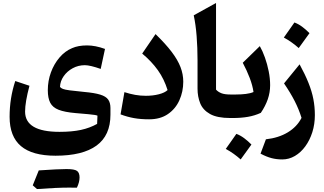

<svg xmlns="http://www.w3.org/2000/svg" viewBox="-20 -804 2210 1308"><path d="M666 -334.5Q631.3 -346.7 603.8 -353.3Q576.2 -359.9 558.1 -359.9Q513.7 -359.9 475.6 -339.4Q437.5 -318.8 413.8 -284.9Q390.1 -251 388.7 -211.4Q396 -203.1 409.2 -198Q422.4 -192.9 455.1 -188.5Q487.8 -184.1 553.7 -177.7Q624 -171.4 662.8 -159.4Q701.7 -147.5 717 -125.7Q732.4 -104 732.4 -68.4V-22.5Q732.4 118.7 637.7 187.7Q543 256.8 358.4 256.8Q200.2 256.8 122.8 191.4Q45.4 126 45.4 -8.3Q45.4 -135.7 84 -252L180.7 -219.7Q150.9 -107.9 150.9 -43.9Q150.9 94.2 385.3 94.2Q470.2 94.2 531 81.1Q591.8 67.9 641.6 40L644 -16.1Q637.2 -19 625 -21Q612.8 -22.9 583.3 -25.9Q553.7 -28.8 493.7 -33.7Q420.9 -40 379.9 -55.9Q338.9 -71.8 322.3 -103.8Q305.7 -135.7 305.7 -189.5Q305.7 -252.9 326.9 -310.8Q348.1 -368.7 385.5 -412.4Q422.9 -456.1 471.2 -476.1Q512.7 -494.6 573.2 -494.6Q629.4 -494.6 695.3 -470.7ZM449.7 474.1Q368.7 474.1 231.9 483.9L203.1 458.5Q223.6 406.7 244.1 356.9Q377.9 347.7 433.1 347.7Q488.3 347.7 505.1 360.6Q522 373.5 522 405Q522 436.5 503.9 474.6Z M1228.5 -247.6Q1228.5 -179.7 1202.1 -121.1Q1175.8 -62.5 1124 -26.9Q1072.3 8.8 995.6 8.8Q938 8.8 892.1 0.5Q846.2 -7.8 801.3 -24.9L827.6 -176.3Q865.2 -164.1 900.9 -157.7Q936.5 -151.4 973.6 -151.4Q1022 -151.4 1062.5 -161.9Q1103 -172.4 1121.6 -190.4Q1098.1 -266.1 1055.2 -326.2Q1012.2 -386.2 948.7 -439L1039.6 -571.8Q1107.9 -505.4 1149.4 -450.7Q1190.9 -396 1209.7 -346.9Q1228.5 -297.9 1228.5 -247.6Z M1451.7 -783.7V-193.4Q1465.8 -177.7 1488.3 -168.9Q1510.7 -160.2 1549.3 -160.2H1549.8V0H1549.3Q1459.5 0 1410.9 -27.3Q1362.3 -54.7 1344 -100.1Q1325.7 -145.5 1325.7 -199.7V-393.1Q1325.7 -479 1319.6 -557.4Q1313.5 -635.7 1299.8 -699.7Z M1590.3 107.9Q1617.7 118.2 1643.3 137.2Q1668.9 156.2 1692.9 180.7Q1656.2 231.9 1619.6 282.2Q1597.2 262.2 1572 244.1Q1546.9 226.1 1518.1 210.4Q1536.6 184.1 1554.7 158.7Q1572.8 133.3 1590.3 107.9ZM1549.8 0Q1540 0 1535.2 -7.8Q1530.3 -15.6 1530.3 -36.6V-123.5Q1530.3 -144.5 1535.2 -152.3Q1540 -160.2 1549.8 -160.2H1587.4Q1623.5 -160.2 1655 -164.1Q1686.5 -168 1707 -177.2Q1700.7 -221.7 1681.2 -272.9Q1661.6 -324.2 1633.8 -376.5L1750 -489.7Q1769 -456.5 1784.9 -411.9Q1800.8 -367.2 1810.5 -318.4Q1820.3 -269.5 1820.3 -223.6Q1820.3 -174.3 1804.2 -127.7Q1788.1 -81.1 1756.8 -35.2Q1715.3 -16.1 1669.2 -8.1Q1623 0 1564.9 0Z M2125 -20Q2125 42 2107.7 96.7Q2090.3 151.4 2059.8 193.1Q2029.3 234.9 1989 258.5Q1948.7 282.2 1902.8 282.2Q1864.3 282.2 1829.8 273.2Q1795.4 264.2 1754.9 242.7L1791.5 145Q1878.4 135.3 1940.9 97.4Q2003.4 59.6 2034.2 -1Q2016.1 -59.6 1987.5 -115.5Q1959 -171.4 1915 -235.8L2021 -365.7Q2058.6 -296.9 2081.5 -239.5Q2104.5 -182.1 2114.7 -129.2Q2125 -76.2 2125 -20ZM1985.8 -650.9Q2013.2 -640.6 2038.8 -621.6Q2064.5 -602.5 2088.4 -578.1Q2051.8 -526.9 2015.1 -476.6Q1992.7 -496.6 1967.5 -514.6Q1942.4 -532.7 1913.6 -548.3Q1932.1 -574.7 1950.2 -600.1Q1968.3 -625.5 1985.8 -650.9Z"/></svg>

Font: Pinar Bold
Style: Regular
Weight: 700
Designer: Amin Abedi
Version: Version 3.000